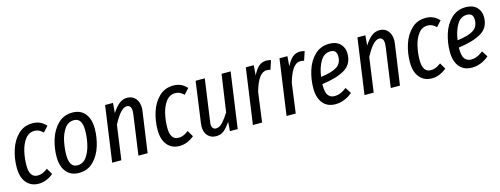

<svg xmlns="http://www.w3.org/2000/svg" viewBox="-18 -1142 4582 1758"><g transform="rotate(-15 2272.5 -263.5)"><path d="M409 -481 362 -429Q341 -448 323 -457Q305 -466 281 -466Q227 -466 193 -421Q159 -376 144 -310Q129 -244 129 -178Q129 -63 206 -63Q232 -63 253 -72Q274 -81 302 -101L336 -43Q269 12 197 12Q123 12 80.5 -39.5Q38 -91 38 -182Q38 -268 64 -349.5Q90 -431 145 -484.5Q200 -538 281 -538Q320 -538 350.5 -524.5Q381 -511 409 -481Z M416 -184Q416 -266 441.5 -347.5Q467 -429 522 -483.5Q577 -538 660 -538Q737 -538 779 -486Q821 -434 821 -343Q821 -262 796 -180.5Q771 -99 716.5 -43.5Q662 12 578 12Q501 12 458.5 -40.5Q416 -93 416 -184ZM732 -351Q732 -467 656 -467Q601 -467 567.5 -420Q534 -373 520 -306Q506 -239 506 -176Q506 -59 582 -59Q636 -59 669.5 -106.5Q703 -154 717.5 -221.5Q732 -289 732 -351Z M1287 -414Q1287 -399 1284 -381L1230 0H1143L1196 -380Q1198 -400 1198 -407Q1198 -465 1156 -465Q1099 -465 1026 -325L981 0H894L968 -527H1043L1035 -432Q1068 -484 1102 -511.5Q1136 -539 1180 -539Q1228 -539 1257.5 -505Q1287 -471 1287 -414Z M1744 -481 1697 -429Q1676 -448 1658 -457Q1640 -466 1616 -466Q1562 -466 1528 -421Q1494 -376 1479 -310Q1464 -244 1464 -178Q1464 -63 1541 -63Q1567 -63 1588 -72Q1609 -81 1637 -101L1671 -43Q1604 12 1532 12Q1458 12 1415.5 -39.5Q1373 -91 1373 -182Q1373 -268 1399 -349.5Q1425 -431 1480 -484.5Q1535 -538 1616 -538Q1655 -538 1685.5 -524.5Q1716 -511 1744 -481Z M1770 -106Q1770 -115 1772 -135L1826 -527H1913L1857 -128Q1855 -114 1855 -107Q1855 -83 1865.5 -70Q1876 -57 1894 -57Q1929 -57 1959 -90.5Q1989 -124 2021 -175L2072 -527H2158L2084 0H2010L2017 -88Q1984 -39 1953.5 -13.5Q1923 12 1878 12Q1829 12 1799.5 -20Q1770 -52 1770 -106Z M2542 -531 2514 -447Q2494 -452 2479 -452Q2438 -452 2407.5 -409Q2377 -366 2353 -282L2315 0H2228L2302 -527H2377L2370 -432Q2396 -485 2426 -511.5Q2456 -538 2499 -538Q2519 -538 2542 -531Z M2861 -531 2833 -447Q2813 -452 2798 -452Q2757 -452 2726.5 -409Q2696 -366 2672 -282L2634 0H2547L2621 -527H2696L2689 -432Q2715 -485 2745 -511.5Q2775 -538 2818 -538Q2838 -538 2861 -531Z M2939 -197V-183Q2939 -118 2960 -90Q2981 -62 3020 -62Q3050 -62 3077 -73Q3104 -84 3135 -108L3171 -51Q3094 12 3010 12Q2933 12 2891 -39Q2849 -90 2849 -181Q2849 -267 2875 -349Q2901 -431 2956.5 -484.5Q3012 -538 3094 -538Q3161 -538 3197.5 -501Q3234 -464 3234 -408Q3234 -307 3155.5 -261Q3077 -215 2939 -197ZM2945 -264Q3050 -277 3098 -308Q3146 -339 3146 -405Q3146 -468 3088 -468Q3027 -468 2992 -409.5Q2957 -351 2945 -264Z M3679 -414Q3679 -399 3676 -381L3622 0H3535L3588 -380Q3590 -400 3590 -407Q3590 -465 3548 -465Q3491 -465 3418 -325L3373 0H3286L3360 -527H3435L3427 -432Q3460 -484 3494 -511.5Q3528 -539 3572 -539Q3620 -539 3649.5 -505Q3679 -471 3679 -414Z M4136 -481 4089 -429Q4068 -448 4050 -457Q4032 -466 4008 -466Q3954 -466 3920 -421Q3886 -376 3871 -310Q3856 -244 3856 -178Q3856 -63 3933 -63Q3959 -63 3980 -72Q4001 -81 4029 -101L4063 -43Q3996 12 3924 12Q3850 12 3807.5 -39.5Q3765 -91 3765 -182Q3765 -268 3791 -349.5Q3817 -431 3872 -484.5Q3927 -538 4008 -538Q4047 -538 4077.5 -524.5Q4108 -511 4136 -481Z M4233 -197V-183Q4233 -118 4254 -90Q4275 -62 4314 -62Q4344 -62 4371 -73Q4398 -84 4429 -108L4465 -51Q4388 12 4304 12Q4227 12 4185 -39Q4143 -90 4143 -181Q4143 -267 4169 -349Q4195 -431 4250.5 -484.5Q4306 -538 4388 -538Q4455 -538 4491.5 -501Q4528 -464 4528 -408Q4528 -307 4449.5 -261Q4371 -215 4233 -197ZM4239 -264Q4344 -277 4392 -308Q4440 -339 4440 -405Q4440 -468 4382 -468Q4321 -468 4286 -409.5Q4251 -351 4239 -264Z"/></g></svg>

Font: Fira Sans Compressed
Style: Italic
Weight: 400
Width: 1
Italic angle: -8°
Designer: bBox Type GmbH & Carrois Corporate GbR & Edenspiekermann AG
Foundry: bBox Type GmbH & Carrois Corporate GbR & Edenspiekermann AG
Version: Version 4.301